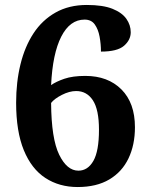

<svg xmlns="http://www.w3.org/2000/svg" viewBox="-20 -744 599 774"><path d="M293 10Q219 10 163 -26.5Q107 -63 76 -138.5Q45 -214 45 -330Q45 -413 62.5 -484.5Q80 -556 115 -609.5Q150 -663 204 -693.5Q258 -724 330 -724Q395 -724 433.5 -708.5Q472 -693 489.5 -668Q507 -643 507 -614Q507 -583 480 -559.5Q453 -536 387 -536Q387 -566 381.5 -596Q376 -626 362 -645.5Q348 -665 321 -665Q262 -665 227 -596.5Q192 -528 186 -401Q206 -415 239.5 -426.5Q273 -438 324 -438Q415 -438 469.5 -383.5Q524 -329 524 -231Q524 -160 498 -105.5Q472 -51 420.5 -20.5Q369 10 293 10ZM296 -56Q334 -56 356.5 -95.5Q379 -135 379 -221Q379 -302 354.5 -339.5Q330 -377 287 -377Q260 -377 229.5 -361.5Q199 -346 186 -329Q187 -185 218.5 -120.5Q250 -56 296 -56Z"/></svg>

Font: Noto Serif Vithkuqi
Style: Bold
Weight: 700
Version: Version 1.005